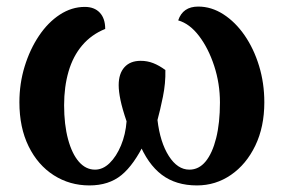

<svg xmlns="http://www.w3.org/2000/svg" viewBox="-20 -549 879 584"><path d="M583 -529Q623 -529 659.5 -505.5Q696 -482 724 -441.5Q752 -401 768 -348.5Q784 -296 784 -238Q784 -163 756.5 -106Q729 -49 682.5 -17Q636 15 579 15Q515 15 472 -17.5Q429 -50 402 -117L422 -119Q388 -48 349.5 -16.5Q311 15 252 15Q192 15 143.5 -16Q95 -47 67 -104Q39 -161 39 -238Q39 -295 55 -347Q71 -399 98.5 -440Q126 -481 162 -504.5Q198 -528 238 -528Q267 -528 283.5 -510.5Q300 -493 300 -461Q258 -444 230 -411Q202 -378 188.5 -331.5Q175 -285 175 -229Q175 -170 187 -125.5Q199 -81 220 -57Q241 -33 269 -33Q293 -33 313.5 -53Q334 -73 348 -106.5Q362 -140 365 -180Q352 -218 346.5 -244.5Q341 -271 341 -290Q341 -325 358.5 -344.5Q376 -364 408 -364Q428 -364 446 -357Q464 -350 483 -336Q484 -296 475.5 -254.5Q467 -213 459 -184Q467 -116 493.5 -74.5Q520 -33 556 -33Q585 -33 605.5 -58Q626 -83 637.5 -129Q649 -175 649 -237Q649 -295 631.5 -348.5Q614 -402 585.5 -439.5Q557 -477 522 -487Q536 -529 583 -529Z"/></svg>

Font: Arima Thin
Style: Regular
Weight: 100
Designer: Joana Correia and Natanael Gama
Foundry: NDISCOVER
Version: Version 1.101;gftools[0.9.23]